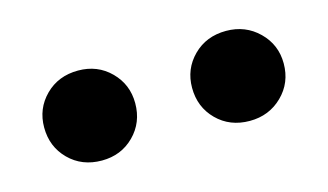

<svg xmlns="http://www.w3.org/2000/svg" viewBox="-37 -877 574 336"><g transform="rotate(-15 250.0 -709.5)"><path d="M467 -710Q467 -675 443 -651.5Q419 -628 384 -628Q348 -628 324.5 -651.5Q301 -675 301 -710Q301 -744 324.5 -767.5Q348 -791 384 -791Q419 -791 443 -767.5Q467 -744 467 -710ZM198 -710Q198 -675 174.5 -651.5Q151 -628 116 -628Q80 -628 56.5 -651.5Q33 -675 33 -710Q33 -744 56.5 -767.5Q80 -791 116 -791Q151 -791 174.5 -767.5Q198 -744 198 -710Z"/></g></svg>

Font: Hind Siliguri
Style: Bold
Weight: 700
Designer: Jyotish Sonowal
Foundry: Indian Type Foundry
Version: Version 1.001;PS 1.0;hotconv 1.0.86;makeotf.lib2.5.63406; tt